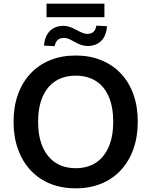

<svg xmlns="http://www.w3.org/2000/svg" viewBox="-20 -1018 825 1048"><path d="M393 10Q316 10 253.5 -15.5Q191 -41 146.5 -89Q102 -137 78 -204Q54 -271 54 -353Q54 -436 78 -502.5Q102 -569 146.5 -616.5Q191 -664 253.5 -689.5Q316 -715 393 -715Q470 -715 532.5 -689.5Q595 -664 639.5 -617Q684 -570 708 -503.5Q732 -437 732 -354Q732 -271 708 -204Q684 -137 639.5 -89Q595 -41 532.5 -15.5Q470 10 393 10ZM393 -100Q458 -100 503.5 -130Q549 -160 573.5 -217Q598 -274 598 -353Q598 -433 574 -489.5Q550 -546 504 -575.5Q458 -605 393 -605Q329 -605 283 -575.5Q237 -546 212.5 -489.5Q188 -433 188 -353Q188 -274 212.5 -217Q237 -160 283 -130Q329 -100 393 -100ZM234 -924V-998H550V-924ZM459 -767Q440 -767 422.5 -773Q405 -779 382 -792Q363 -803 351.5 -807Q340 -811 330 -811Q307 -811 295 -800Q283 -789 278 -766L220 -769Q223 -805 237 -829Q251 -853 274 -865Q297 -877 326 -877Q343 -877 360 -871.5Q377 -866 402 -852Q421 -842 433 -837.5Q445 -833 455 -833Q478 -833 490 -844Q502 -855 506 -878L564 -875Q560 -821 531.5 -794Q503 -767 459 -767Z"/></svg>

Font: NunitoSans3
Style: Bold
Weight: 700
Designer: Vernon Adams
Foundry: Vernon Adams
Version: Version 3.101;gftools[0.9.27]